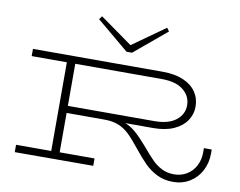

<svg xmlns="http://www.w3.org/2000/svg" viewBox="-99 -1110 1572 1258"><g transform="rotate(10 687.5 -481.0)"><path d="M1340 -240V-212Q1340 -150 1313 -98.5Q1286 -47 1237 -17Q1188 13 1125 13Q1067 13 1020 -10Q973 -33 936 -70Q899 -107 853 -165Q809 -220 778 -249.5Q747 -279 708 -295Q669 -311 613 -311H362V-49H594V0L72 1V-48H306V-638H72V-686H937Q1017 -686 1073.5 -661.5Q1130 -637 1158.5 -594.5Q1187 -552 1187 -497Q1187 -447 1158.5 -404.5Q1130 -362 1074 -337Q1018 -312 939 -312H752Q789 -298 822 -269.5Q855 -241 902 -187Q950 -130 978.5 -101.5Q1007 -73 1043 -55Q1079 -37 1125 -37Q1171 -37 1208.5 -59.5Q1246 -82 1267 -122Q1288 -162 1288 -211V-240ZM362 -638V-358H938Q1031 -358 1081 -397.5Q1131 -437 1131 -497Q1131 -558 1081.5 -598Q1032 -638 938 -638ZM930 -953 716 -774H679L465 -953L481 -975L697 -821L914 -975Z"/></g></svg>

Font: BioRhyme Expanded Light
Style: Regular
Weight: 300
Width: 7
Designer: Aoife Mooney
Foundry: Aoife Mooney Type
Version: Version 1.000